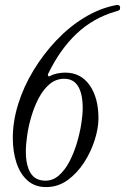

<svg xmlns="http://www.w3.org/2000/svg" viewBox="-20 -751 508 780"><path d="M167 9Q122 9 92 -17.5Q62 -44 47 -89.5Q32 -135 32 -191Q32 -258 54 -328.5Q76 -399 116 -465Q156 -531 208.5 -586.5Q261 -642 322.5 -679.5Q384 -717 450 -730Q468 -734 468 -719Q468 -712 464 -709.5Q460 -707 452 -705Q360 -679 292 -615Q224 -551 176 -452Q173 -446 176 -442.5Q179 -439 185 -443Q198 -450 214.5 -453Q231 -456 245 -456Q308 -456 344 -405Q380 -354 380 -270Q380 -231 365 -183Q350 -135 322 -91.5Q294 -48 255 -19.5Q216 9 167 9ZM165 -17Q195 -17 219.5 -38.5Q244 -60 262 -94.5Q280 -129 292 -169Q304 -209 310 -246.5Q316 -284 316 -312Q316 -369 297.5 -400Q279 -431 241 -431Q208 -431 182.5 -410Q157 -389 138.5 -354.5Q120 -320 108 -280Q96 -240 90.5 -202Q85 -164 85 -135Q85 -80 104 -48.5Q123 -17 165 -17Z"/></svg>

Font: Instrument Serif
Style: Italic
Weight: 400
Italic angle: -13°
Designer: Rodrigo Fuenzalida
Foundry: fragTYPE
Version: Version 1.000; ttfautohint (v1.8.4.7-5d5b);gftools[0.9.27]